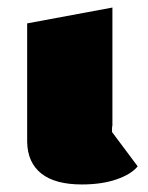

<svg xmlns="http://www.w3.org/2000/svg" viewBox="-20 -478 392 509"><path d="M345 -37Q328 -16 289 -2.5Q250 11 197 11Q126 11 89.5 -18Q53 -47 52 -102V-416L278 -458V-143Q278 -143 277.5 -143.5Q277 -144 277 -144Q277 -144 277 -128ZM278 -140V-143Q278 -142 278.5 -141.5Q279 -141 278 -140Z"/></svg>

Font: Ysabeau Black
Style: Regular
Weight: 900
Designer: Christian Thalmann (Catharsis Fonts)
Version: Version 0.003